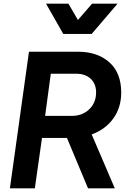

<svg xmlns="http://www.w3.org/2000/svg" viewBox="-20 -1027 709 1047"><path d="M34 0 138 -745H405Q511 -745 576 -687.5Q641 -630 641 -522Q641 -441 598 -381Q555 -321 480 -294L606 0H460L345 -275H209L170 0ZM226 -395H371Q429 -395 466.5 -431Q504 -467 504 -523Q504 -570 474.5 -597.5Q445 -625 394 -625H257ZM325 -842 231 -1007H353L405 -918L482 -1007H621L480 -842Z"/></svg>

Font: Plus Jakarta Sans
Style: Bold Italic
Weight: 700
Italic angle: -8°
Designer: Gumpita Rahayu
Foundry: Tokotype
Version: Version 2.071; ttfautohint (v1.8.4.7-5d5b);gftools[0.9.29]